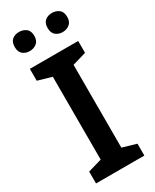

<svg xmlns="http://www.w3.org/2000/svg" viewBox="-231 -976 839 1036"><g transform="rotate(-30 188.5 -458.0)"><path d="M339 0H38V-74L124 -99V-615L38 -640V-714H339V-640L253 -615V-99L339 -74ZM26 -856Q26 -888 43.5 -902Q61 -916 86 -916Q111 -916 129.5 -902Q148 -888 148 -856Q148 -826 129.5 -811.5Q111 -797 86 -797Q61 -797 43.5 -811.5Q26 -826 26 -856ZM231 -856Q231 -888 248.5 -902Q266 -916 292 -916Q316 -916 334.5 -902Q353 -888 353 -856Q353 -826 334.5 -811.5Q316 -797 292 -797Q266 -797 248.5 -811.5Q231 -826 231 -856Z"/></g></svg>

Font: Noto Sans Lao Looped SemiBold
Style: Regular
Weight: 600
Designer: Mark Frömberg, Ben Mitchell
Foundry: The Fontpad Ltd
Version: Version 1.002; ttfautohint (v1.8.4.7-5d5b)